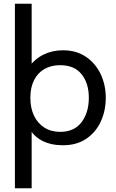

<svg xmlns="http://www.w3.org/2000/svg" viewBox="-20 -770 621 1031"><path d="M60 241V-750H150V-395L130 -405Q167 -454 214 -477Q261 -500 318 -500Q390 -500 441.5 -465Q493 -430 520.5 -372Q548 -314 548 -245Q548 -176 521.5 -118Q495 -60 443.5 -25Q392 10 318 10Q254 10 207 -14Q160 -38 135 -85L150 -99V241ZM303 -62Q379 -62 418 -114Q457 -166 457 -245Q457 -323 418 -371.5Q379 -420 303 -420Q254 -420 218 -399Q182 -378 162.5 -339Q143 -300 143 -245Q143 -190 162.5 -149Q182 -108 218 -85Q254 -62 303 -62Z"/></svg>

Font: Cabin VF Beta
Style: Regular
Weight: 400
Designer: Pablo Impallari
Foundry: Pablo Impallari. http://www.impallari.com Igino Marini. http://www.ikern.com
Version: Version 2.200